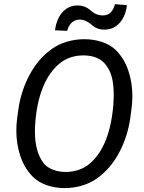

<svg xmlns="http://www.w3.org/2000/svg" viewBox="-20 -913 707 942"><path d="M602.5 -887.7Q599.6 -855.5 585.9 -828.1Q572.3 -800.8 548.3 -784.2Q524.4 -767.6 491.7 -767.6Q454.6 -767.6 427.7 -793Q415.5 -803.7 400.6 -810.3Q385.7 -816.9 371.1 -816.9Q350.1 -816.9 333.7 -803.5Q317.4 -790 309.6 -761.7L250 -764.2Q253.4 -795.9 266.8 -823.7Q280.3 -851.6 304 -868.9Q327.6 -886.2 360.4 -886.2Q397.5 -886.2 425.3 -861.3Q451.7 -837.4 485.4 -837.4Q529.8 -837.4 543.9 -892.6ZM619.1 -333Q606 -242.2 564.5 -164.1Q522.9 -85.9 456.5 -38.1Q423.8 -14.6 382.3 -2.4Q340.8 9.8 297.4 9.8Q251 9.8 210.2 -4.2Q169.4 -18.1 142.6 -44.4Q101.1 -85.4 80.6 -145Q60.1 -204.6 60.1 -272.9Q60.1 -300.8 64 -333L70.3 -377.9Q83.5 -468.3 125.5 -546.6Q167.5 -625 234.4 -672.9Q267.1 -696.3 308.6 -708.5Q350.1 -720.7 393.6 -720.7Q439.5 -720.7 480.5 -707Q521.5 -693.4 547.9 -667.5Q588.9 -627 609.1 -568.1Q629.4 -509.3 629.4 -441.4Q629.4 -409.7 625 -377.9ZM396 -641.1Q323.7 -643.1 272.7 -601.8Q221.7 -560.5 190.9 -485.4Q161.1 -412.1 153.3 -313.5Q151.4 -293.9 151.4 -267.1Q151.4 -169.9 192.4 -114.7Q208.5 -92.8 238 -81.1Q267.6 -69.3 302.7 -69.3Q335 -69.3 365.7 -79.6Q396.5 -89.8 419.9 -109.9Q519 -193.8 536.1 -399.4Q538.1 -428.7 538.1 -444.3Q538.1 -466.3 535.6 -494.6Q529.3 -559.6 495.8 -599.1Q462.4 -638.7 396 -641.1Z"/></svg>

Font: Mardoto
Style: Italic
Weight: 400
Italic angle: -12°
Designer: Christian Robertson, Vahan Hovhannisyan
Foundry: Google
Version: Version 1.000